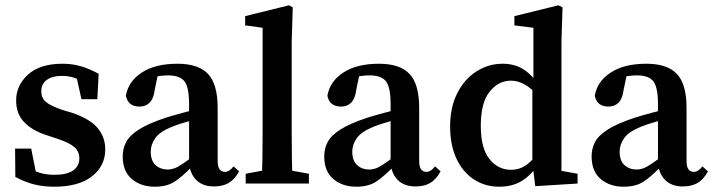

<svg xmlns="http://www.w3.org/2000/svg" viewBox="-20 -694 2699 726"><path d="M185 12Q143 12 108 3Q73 -6 38 -25L37 -132H98L121 -16L72 -35V-70Q99 -51 126 -42Q153 -33 186 -33Q233 -33 256.5 -49.5Q280 -66 280 -95Q280 -121 261.5 -137.5Q243 -154 198 -169L153 -184Q101 -201 71 -232.5Q41 -264 41 -314Q41 -371 86 -412Q131 -453 216 -453Q255 -453 287.5 -443Q320 -433 353 -415L348 -319H288L265 -422L307 -403V-375Q284 -391 263 -399Q242 -407 213 -407Q177 -407 156.5 -391.5Q136 -376 136 -349Q136 -324 153 -309Q170 -294 217 -278L254 -267Q321 -244 349.5 -209.5Q378 -175 378 -129Q378 -67 328 -27.5Q278 12 185 12Z M565 12Q513 12 478.5 -17Q444 -46 444 -103Q444 -132 457 -157Q470 -182 505.5 -204.5Q541 -227 607 -249Q636 -258 677 -269Q718 -280 752 -287V-251Q720 -243 685 -233Q650 -223 631 -215Q584 -196 567 -171.5Q550 -147 550 -121Q550 -86 568.5 -69.5Q587 -53 614 -53Q627 -53 639.5 -57.5Q652 -62 672 -75.5Q692 -89 728 -115L739 -65H707Q669 -26 640 -7Q611 12 565 12ZM789 11Q747 11 722.5 -13Q698 -37 695 -79V-299Q695 -364 677.5 -386.5Q660 -409 615 -409Q599 -409 578.5 -406Q558 -403 531 -394L580 -426L565 -354Q561 -321 546 -306Q531 -291 508 -291Q464 -291 456 -332Q465 -386 516 -419.5Q567 -453 651 -453Q730 -453 766.5 -414.5Q803 -376 803 -286V-86Q803 -63 810.5 -53.5Q818 -44 831 -44Q847 -44 863 -65L884 -46Q867 -15 844.5 -2Q822 11 789 11Z M909 0V-37L1005 -55H1049L1148 -37V0ZM970 0Q973 -96 973 -193V-589L907 -598V-633L1073 -674L1087 -666L1083 -536V-193Q1083 -96 1086 0Z M1327 12Q1275 12 1240.5 -17Q1206 -46 1206 -103Q1206 -132 1219 -157Q1232 -182 1267.5 -204.5Q1303 -227 1369 -249Q1398 -258 1439 -269Q1480 -280 1514 -287V-251Q1482 -243 1447 -233Q1412 -223 1393 -215Q1346 -196 1329 -171.5Q1312 -147 1312 -121Q1312 -86 1330.5 -69.5Q1349 -53 1376 -53Q1389 -53 1401.5 -57.5Q1414 -62 1434 -75.5Q1454 -89 1490 -115L1501 -65H1469Q1431 -26 1402 -7Q1373 12 1327 12ZM1551 11Q1509 11 1484.5 -13Q1460 -37 1457 -79V-299Q1457 -364 1439.5 -386.5Q1422 -409 1377 -409Q1361 -409 1340.5 -406Q1320 -403 1293 -394L1342 -426L1327 -354Q1323 -321 1308 -306Q1293 -291 1270 -291Q1226 -291 1218 -332Q1227 -386 1278 -419.5Q1329 -453 1413 -453Q1492 -453 1528.5 -414.5Q1565 -376 1565 -286V-86Q1565 -63 1572.5 -53.5Q1580 -44 1593 -44Q1609 -44 1625 -65L1646 -46Q1629 -15 1606.5 -2Q1584 11 1551 11Z M1868 12Q1814 12 1772 -15.5Q1730 -43 1706 -94Q1682 -145 1682 -216Q1682 -288 1709 -341.5Q1736 -395 1781.5 -424Q1827 -453 1881 -453Q1922 -453 1954 -435Q1986 -417 2015 -376H2034L2025 -323Q1991 -359 1965 -374Q1939 -389 1912 -389Q1865 -389 1831.5 -347.5Q1798 -306 1798 -218Q1798 -134 1830.5 -93Q1863 -52 1912 -52Q1946 -52 1972 -71.5Q1998 -91 2025 -128L2034 -74H2016Q1988 -31 1952.5 -9.5Q1917 12 1868 12ZM2004 10 1993 -78V-365L1997 -376V-589L1925 -598V-633L2092 -674L2107 -666L2103 -536V-48L2164 -37V0Z M2338 12Q2286 12 2251.5 -17Q2217 -46 2217 -103Q2217 -132 2230 -157Q2243 -182 2278.5 -204.5Q2314 -227 2380 -249Q2409 -258 2450 -269Q2491 -280 2525 -287V-251Q2493 -243 2458 -233Q2423 -223 2404 -215Q2357 -196 2340 -171.5Q2323 -147 2323 -121Q2323 -86 2341.5 -69.5Q2360 -53 2387 -53Q2400 -53 2412.5 -57.5Q2425 -62 2445 -75.5Q2465 -89 2501 -115L2512 -65H2480Q2442 -26 2413 -7Q2384 12 2338 12ZM2562 11Q2520 11 2495.5 -13Q2471 -37 2468 -79V-299Q2468 -364 2450.5 -386.5Q2433 -409 2388 -409Q2372 -409 2351.5 -406Q2331 -403 2304 -394L2353 -426L2338 -354Q2334 -321 2319 -306Q2304 -291 2281 -291Q2237 -291 2229 -332Q2238 -386 2289 -419.5Q2340 -453 2424 -453Q2503 -453 2539.5 -414.5Q2576 -376 2576 -286V-86Q2576 -63 2583.5 -53.5Q2591 -44 2604 -44Q2620 -44 2636 -65L2657 -46Q2640 -15 2617.5 -2Q2595 11 2562 11Z"/></svg>

Font: Lisu Bosa
Style: Bold
Weight: 700
Designer: David Morse, Annie Olsen, Victor Gaultney, Frank Grießhammer (Latin)
Foundry: SIL International
Version: Version 2.000